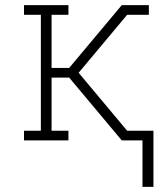

<svg xmlns="http://www.w3.org/2000/svg" viewBox="-20 -550 640 752"><path d="M538 182V0H457L251 -246H182V-38H248V0H74V-38H140V-492H74V-530H248V-492H182V-284H251L457 -530H563V-492H478L288 -265L478 -38H581V182Z"/></svg>

Font: Iosevka Slab XLtEx
Style: Regular
Weight: 200
Width: 7
Monospace: yes
Designer: Belleve Invis
Foundry: Belleve Invis
Version: Version 11.1.0; ttfautohint (v1.8.3)